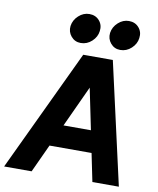

<svg xmlns="http://www.w3.org/2000/svg" viewBox="-125 -1009 893 1086"><g transform="rotate(10 321.5 -466.5)"><path d="M-26 0 305 -700H455L132 0ZM168 -161 183 -287H505L490 -161ZM481 0 337 -700H475L633 0ZM506 -763Q472 -763 450.5 -788.5Q429 -814 433 -848Q438 -883 465.5 -908Q493 -933 527 -933Q563 -933 584.5 -908Q606 -883 601 -848Q597 -814 569.5 -788.5Q542 -763 506 -763ZM279 -763Q245 -763 223.5 -788.5Q202 -814 206 -848Q211 -883 238.5 -908Q266 -933 300 -933Q336 -933 357.5 -908Q379 -883 374 -848Q370 -814 342.5 -788.5Q315 -763 279 -763Z"/></g></svg>

Font: Inclusive Sans
Style: Bold Italic
Weight: 700
Italic angle: -7°
Designer: Olivia King
Foundry: Olivia King
Version: Version 2.004